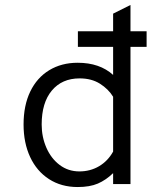

<svg xmlns="http://www.w3.org/2000/svg" viewBox="-20 -742 656 774"><path d="M506 0H436V-44Q407 -16 374.5 -2Q342 12 293 12Q227 12 177.5 -20Q128 -52 101.5 -109Q75 -166 75 -240Q75 -317 102 -373Q129 -429 178.5 -459Q228 -489 293 -489Q382 -489 436 -440V-553H294V-616H436V-687L506 -722V-616H571V-553H506ZM436 -131V-352Q417 -383 383 -404.5Q349 -426 301 -426Q230 -426 189 -377Q148 -328 148 -240Q148 -190 167 -146.5Q186 -103 220.5 -77Q255 -51 300 -51Q344 -51 379.5 -72Q415 -93 436 -131Z"/></svg>

Font: Overpass Mono Light
Style: Regular
Weight: 300
Monospace: yes
Designer: Delve Withrington, Dave Bailey
Foundry: Delve Fonts
Version: Version 1.000;DELV;Overpass